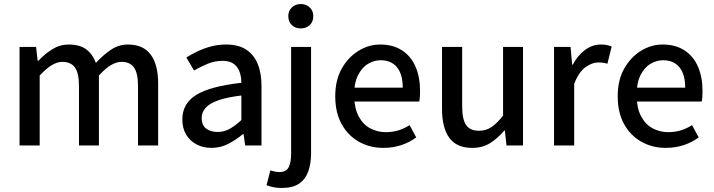

<svg xmlns="http://www.w3.org/2000/svg" viewBox="-20 -722 3545 953"><path d="M77 0V-489H159L167 -420H170Q202 -454 239.5 -477.5Q277 -501 321 -501Q376 -501 408 -477Q440 -453 456 -410Q492 -449 530.5 -475Q569 -501 615 -501Q691 -501 728 -451Q765 -401 765 -308V0H665V-295Q665 -359 645 -387Q625 -415 583 -415Q558 -415 530 -398.5Q502 -382 471 -347V0H372V-295Q372 -359 352 -387Q332 -415 289 -415Q239 -415 177 -347V0Z M1029 12Q988 12 955 -5.5Q922 -23 903.5 -54.5Q885 -86 885 -129Q885 -209 955 -251.5Q1025 -294 1178 -311Q1178 -340 1169.5 -364.5Q1161 -389 1141 -404.5Q1121 -420 1084 -420Q1045 -420 1009.5 -405Q974 -390 943 -372L905 -437Q931 -453 961.5 -467.5Q992 -482 1027.5 -491.5Q1063 -501 1102 -501Q1163 -501 1201.5 -476Q1240 -451 1259 -405Q1278 -359 1278 -294V0H1197L1189 -56H1185Q1152 -28 1113 -8Q1074 12 1029 12ZM1060 -67Q1092 -67 1120 -82.5Q1148 -98 1178 -126V-248Q1105 -239 1062 -223.5Q1019 -208 1000 -186Q981 -164 981 -137Q981 -100 1003.5 -83.5Q1026 -67 1060 -67Z M1379 211Q1355 211 1336 207Q1317 203 1303 197L1322 124Q1332 127 1343.5 129.5Q1355 132 1367 132Q1401 132 1413 108Q1425 84 1425 41V-489H1524V40Q1524 90 1510 129Q1496 168 1464.5 189.5Q1433 211 1379 211ZM1473 -581Q1446 -581 1428.5 -597.5Q1411 -614 1411 -642Q1411 -668 1428.5 -685Q1446 -702 1473 -702Q1500 -702 1517.5 -685Q1535 -668 1535 -642Q1535 -614 1517.5 -597.5Q1500 -581 1473 -581Z M1882 12Q1816 12 1761.5 -18.5Q1707 -49 1675.5 -106.5Q1644 -164 1644 -244Q1644 -324 1676 -381Q1708 -438 1759 -469.5Q1810 -501 1867 -501Q1931 -501 1975.5 -472Q2020 -443 2042.5 -391Q2065 -339 2065 -270Q2065 -255 2064 -241Q2063 -227 2061 -218H1719L1718 -287H1979Q1979 -353 1950.5 -388Q1922 -423 1869 -423Q1837 -423 1806.5 -405Q1776 -387 1756.5 -347.5Q1737 -308 1738 -245Q1739 -184 1760.5 -144Q1782 -104 1817.5 -85Q1853 -66 1895 -66Q1928 -66 1957.5 -75Q1987 -84 2013 -101L2046 -40Q2014 -16 1972.5 -2Q1931 12 1882 12Z M2324 12Q2246 12 2210 -38Q2174 -88 2174 -181V-489H2274V-194Q2274 -130 2293.5 -101.5Q2313 -73 2357 -73Q2392 -73 2419 -91Q2446 -109 2477 -148V-489H2576V0H2494L2486 -74H2483Q2450 -35 2412.5 -11.5Q2375 12 2324 12Z M2730 0V-489H2812L2820 -401H2823Q2848 -448 2884.5 -474.5Q2921 -501 2962 -501Q2979 -501 2991.5 -498.5Q3004 -496 3016 -491L2995 -406Q2984 -409 2974 -410.5Q2964 -412 2949 -412Q2919 -412 2886 -388.5Q2853 -365 2830 -306V0Z M3284 12Q3218 12 3163.5 -18.5Q3109 -49 3077.5 -106.5Q3046 -164 3046 -244Q3046 -324 3078 -381Q3110 -438 3161 -469.5Q3212 -501 3269 -501Q3333 -501 3377.5 -472Q3422 -443 3444.5 -391Q3467 -339 3467 -270Q3467 -255 3466 -241Q3465 -227 3463 -218H3121L3120 -287H3381Q3381 -353 3352.5 -388Q3324 -423 3271 -423Q3239 -423 3208.5 -405Q3178 -387 3158.5 -347.5Q3139 -308 3140 -245Q3141 -184 3162.5 -144Q3184 -104 3219.5 -85Q3255 -66 3297 -66Q3330 -66 3359.5 -75Q3389 -84 3415 -101L3448 -40Q3416 -16 3374.5 -2Q3333 12 3284 12Z"/></svg>

Font: Mada Medium
Style: Regular
Weight: 500
Designer: Khaled Hosny
Version: Version 1.5